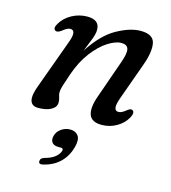

<svg xmlns="http://www.w3.org/2000/svg" viewBox="-109 -557 811 910"><g transform="rotate(15 296.0 -101.5)"><path d="M79 -363.5Q63.5 -372.5 79.5 -398.5Q98 -430 133.2 -449Q168.5 -468 207.5 -468Q268 -468 268 -419Q268 -400.5 258.5 -375Q249 -349.5 232 -308Q289.5 -396.5 354 -432.2Q418.5 -468 469.5 -468Q531.5 -468 539.8 -426.5Q548 -385 522 -314L458 -136Q445 -100 447.8 -84.8Q450.5 -69.5 465.5 -69.5Q473.5 -69.5 482 -73.5Q490.5 -77.5 503 -87.5Q519 -101 528.5 -95Q542.5 -86.5 528.5 -60Q511.5 -28.5 477.8 -9Q444 10.5 404.5 10.5Q355.5 10.5 343.5 -21.5Q331.5 -53.5 352.5 -113.5L417.5 -298.5Q435.5 -348 430 -368.5Q424.5 -389 396 -389Q367.5 -389 330 -365Q292.5 -341 257.2 -294.5Q222 -248 199 -181.5Q183.5 -136.5 178 -118Q172.5 -99.5 172.5 -88Q172.5 -76 176.8 -64.8Q181 -53.5 181 -39Q181 -16.5 157.2 -3Q133.5 10.5 94 10.5Q28 10.5 68 -93L150.5 -319.5Q166 -359.5 163.2 -375.2Q160.5 -391 145 -391Q130 -391 107 -371.5Q89 -358.5 79 -363.5ZM235 164.5Q211.5 164.5 202.5 151.8Q193.5 139 199 119.5Q204.5 97.5 224.5 83.8Q244.5 70 267.5 70Q294.5 70 307.5 88Q320.5 106 310.5 144Q298.5 189.5 268 220.2Q237.5 251 187.5 263.5Q164.5 269.5 164.5 253Q164.5 237 185.5 231.5Q218.5 222.5 235.5 207.8Q252.5 193 257 177Q260 164.5 246.5 164.5Z"/></g></svg>

Font: Fraunces 9pt S050
Style: Italic
Weight: 400
Italic angle: -16°
Version: Version 1.000; ttfautohint (v1.8.3)